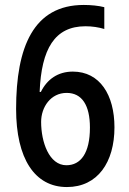

<svg xmlns="http://www.w3.org/2000/svg" viewBox="-20 -810 520 775"><path d="M250 -55C374 -55 442 -155 442 -296C442 -427 383 -521 274 -521C214 -521 170 -490 145 -439H140C147 -613 201 -704 325 -704C352 -704 378 -700 401 -693V-781C378 -787 347 -790 318 -790C115 -790 45 -620 45 -370C45 -170 120 -55 250 -55ZM248 -143C178 -143 146 -237 146 -318C146 -378 185 -435 249 -435C311 -435 343 -385 343 -295C343 -192 306 -143 248 -143Z"/></svg>

Font: Noto Sans Malayalam UI Condensed Medium
Style: Regular
Weight: 500
Width: 3
Designer: Jelle Bosma - Monotype Design Team
Foundry: Monotype Imaging Inc.
Version: Version 2.104